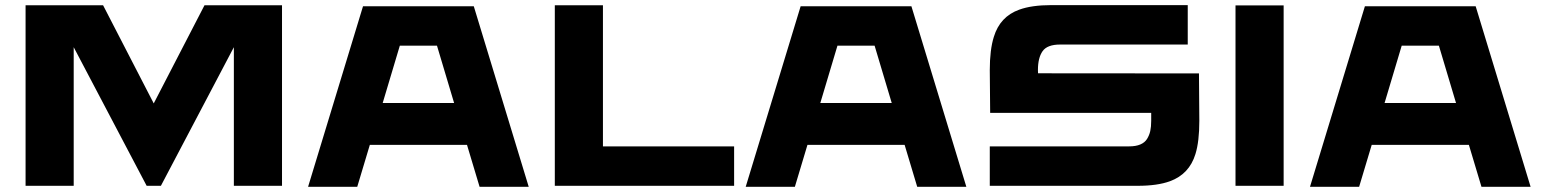

<svg xmlns="http://www.w3.org/2000/svg" viewBox="-20 -720 5973 744"><path d="M772.5 -699.7H1072.8V0H886.2V-537.1L603.5 0H548.3L265.6 -537.1V0H79.1V-699.7H379.4L575.7 -319.3Z M1815.9 -695.8 2028.8 3.9H1838.4L1789.6 -158.7H1413.1L1364.3 3.9H1173.8L1386.7 -695.8ZM1673.3 -543H1529.3L1462.9 -320.8H1739.7Z M2316.4 -152.8H2824.7V0H2129.9V-699.7H2316.4Z M3511.7 -695.8 3724.6 3.9H3534.2L3485.4 -158.7H3108.9L3060.1 3.9H2869.6L3082.5 -695.8ZM3369.1 -543H3225.1L3158.7 -320.8H3435.5Z M4626 -435.5 4627.4 -252Q4627.4 -171.4 4612.3 -123Q4588.4 -44.9 4513.2 -17.6Q4464.8 0 4388.7 0H3815.4V-152.8H4355.5Q4381.3 -152.8 4398.7 -160.2Q4416 -167.5 4424.8 -181.6Q4433.6 -195.8 4437.3 -212.4Q4440.9 -229 4440.9 -251.5V-282.7H3816.9L3815.4 -448.2Q3815.4 -527.3 3831.1 -577.1Q3855 -655.8 3929.7 -682.6Q3978 -700.2 4054.2 -700.2H4582.5V-547.4H4087.9Q4038.1 -547.4 4020 -521.7Q4002 -496.1 4002 -448.7L4002.4 -436Z M4954.1 0H4767.6V-699.2H4954.1Z M5698.2 -695.8 5911.1 3.9H5720.7L5671.9 -158.7H5295.4L5246.6 3.9H5056.2L5269 -695.8ZM5555.7 -543H5411.6L5345.2 -320.8H5622.1Z"/></svg>

Font: Wadik
Style: Bold
Weight: 700
Designer: Sasha Pavljenko
Version: Version 1.001;Fontself Maker 3.5.4